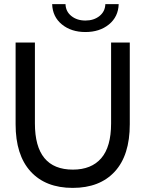

<svg xmlns="http://www.w3.org/2000/svg" viewBox="-20 -907 708 935"><path d="M129 -72C177.7 -18.7 246 8 334 8C422 8 490.3 -18.5 539 -71.5C587.7 -124.5 612 -201.3 612 -302V-700H521V-306C521 -230 505 -173.5 473 -136.5C441 -99.5 395 -81 335 -81C211.7 -81 150 -156 150 -306V-700H56V-302C56 -202 80.3 -125.3 129 -72ZM281.5 -788C311.8 -763.3 350 -751 396 -751C442 -751 480.2 -763.3 510.5 -788C540.8 -812.7 556.7 -845.7 558 -887H493C492.3 -863 482.8 -843.7 464.5 -829C446.2 -814.3 423.3 -807 396 -807C368.7 -807 345.8 -814.3 327.5 -829C309.2 -843.7 299.7 -863 299 -887H234C235.3 -845.7 251.2 -812.7 281.5 -788Z"/></svg>

Font: Rookery
Style: Regular
Weight: 400
Designer: Ryan Kimball / Julieta Ulanovsky
Foundry: Motorola Mobility LLC.
Version: Version 1.0